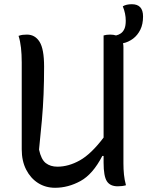

<svg xmlns="http://www.w3.org/2000/svg" viewBox="-20 -874 698 910"><path d="M241 16Q196 16 160.5 -6.5Q125 -29 104 -70Q83 -111 83 -166V-578Q83 -616 79.5 -647.5Q76 -679 68 -704Q79 -708 88 -709Q97 -710 108 -710Q146 -710 167.5 -676Q189 -642 189 -558Q189 -489 186.5 -427.5Q184 -366 178.5 -303.5Q173 -241 165 -165Q175 -118 197 -101Q219 -84 252 -84Q305 -84 358.5 -114Q412 -144 471 -222V-706Q484 -710 502 -710Q518 -710 530 -706Q543 -709 553 -716Q564 -724 570 -738Q576 -752 576 -776Q576 -810 562 -844Q578 -854 605 -854Q658 -854 658 -796Q658 -759 645 -733Q632 -707 611 -691Q588 -674 563 -669Q565 -661 565 -651V-100Q565 -72 567.5 -47Q570 -22 577 4Q560 9 538 9Q502 9 486.5 -15Q471 -39 471 -103V-135H465Q420 -48 361.5 -16Q303 16 241 16Z"/></svg>

Font: Recursive Sn Csl St
Style: Regular
Weight: 400
Version: Version 1.079;hotconv 1.0.112;makeotfexe 2.5.65598; ttfautoh